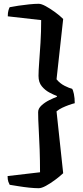

<svg xmlns="http://www.w3.org/2000/svg" viewBox="-20 -821 435 1012"><path d="M184 171Q162 171 133.5 168Q105 165 77.5 160.5Q50 156 31 153Q28 148 24 137Q20 126 20 107L191 87Q191 26 189 -33Q187 -92 184 -142.5Q181 -193 181 -230Q181 -249 199 -265.5Q217 -282 240.5 -293.5Q264 -305 280 -311V-315Q264 -321 241 -333Q218 -345 200.5 -366Q183 -387 183 -421Q183 -447 186.5 -493Q190 -539 193.5 -596Q197 -653 197 -715L21 -735Q21 -754 24.5 -766Q28 -778 31 -783Q50 -787 77.5 -791Q105 -795 133.5 -798Q162 -801 184 -801Q198 -801 221 -788.5Q244 -776 269.5 -757.5Q295 -739 313 -721L278 -403Q296 -381 321 -368.5Q346 -356 360 -353Q365 -347 369.5 -325.5Q374 -304 374 -277Q361 -274 343 -267.5Q325 -261 308 -253Q291 -245 278 -234L313 92Q295 109 270 127.5Q245 146 222 158.5Q199 171 184 171Z"/></svg>

Font: Texturina Medium 12pt ExtraBold
Style: Regular
Weight: 800
Version: Version 1.002